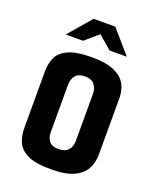

<svg xmlns="http://www.w3.org/2000/svg" viewBox="-122 -697 628 774"><g transform="rotate(20 192.5 -309.5)"><path d="M190 5Q124 5 90.5 -11Q57 -27 45 -54Q33 -81 33 -113V-358Q33 -391 45 -417.5Q57 -444 91.5 -460Q126 -476 193 -476Q253 -476 288 -460.5Q323 -445 337.5 -419Q352 -393 352 -360V-117Q352 -82 337 -54.5Q322 -27 287 -11Q252 5 190 5ZM189 -82Q220 -82 233 -97.5Q246 -113 246 -136V-340Q246 -361 233.5 -377.5Q221 -394 192 -394Q164 -394 151.5 -378Q139 -362 139 -340V-133Q139 -112 151 -97Q163 -82 189 -82ZM61 -526 145 -624H238L323 -526H249L192 -575L135 -526Z"/></g></svg>

Font: Smooch Sans Thin
Style: Bold
Weight: 700
Version: Version 1.010